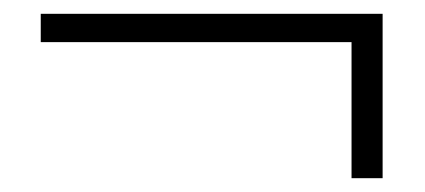

<svg xmlns="http://www.w3.org/2000/svg" viewBox="-20 -440 615 278"><path d="M39 -379H489V-182H534V-420H39Z"/></svg>

Font: Noto Serif CJK TC Light
Style: Regular
Weight: 300
Designer: Ryoko NISHIZUKA 西塚涼子 (kana & ideographs); Frank Grießhammer (Latin, Greek & Cyrillic); Wenlong ZHANG 张文龙 (bopomofo); San
Foundry: Adobe
Version: Version 2.001;hotconv 1.1.0;makeotfexe 2.6.0